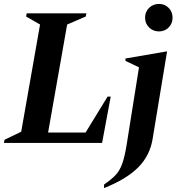

<svg xmlns="http://www.w3.org/2000/svg" viewBox="-34 -728 919 978"><path d="M-14 0 -11 -16 74 -57 170 -603 99 -644 102 -660H406L403 -644L308 -603L211 -53H402L514 -236H530L486 0ZM776 -568Q746 -568 725.5 -588Q705 -608 705 -638Q705 -668 725.5 -688Q746 -708 776 -708Q805 -708 825 -688Q845 -668 845 -638Q845 -608 825 -588Q805 -568 776 -568ZM496 230V212Q531 188 553 165.5Q575 143 588 107.5Q601 72 611 10L674 -385L605 -418V-430L814 -466H817L744 -24Q731 63 670.5 124Q610 185 496 230Z"/></svg>

Font: Spectral
Style: Bold Italic
Weight: 700
Italic angle: -10°
Designer: Jean-Baptiste Levee
Foundry: Production Type
Version: Version 2.001